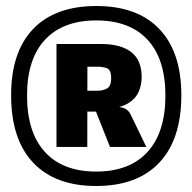

<svg xmlns="http://www.w3.org/2000/svg" viewBox="-20 -752 640 639"><path d="M168 -263V-605.5H271L270.5 -263ZM346 -263 299.5 -380.5H268L252 -383.5L259 -442.5V-450H302.5Q323 -450 336.5 -457.8Q350 -465.5 350 -491.5Q350 -520.5 335 -525.2Q320 -530 306 -530H264.5L243 -561.5L252 -605.5Q259 -605.5 264.2 -605.5Q269.5 -605.5 281.2 -605.5Q293 -605.5 318 -605.5Q381.5 -605.5 416.5 -578.8Q451.5 -552 451.5 -495.5Q451.5 -469 441.2 -446Q431 -423 406.2 -408Q381.5 -393 338 -390L309.5 -399.5Q347.5 -399.5 368.2 -397.2Q389 -395 399 -389Q409 -383 415 -370.5L467 -263ZM300 -133Q163.5 -133 90.2 -210.8Q17 -288.5 17 -435Q17 -579 90.2 -655.5Q163.5 -732 300.5 -732Q437 -732 510.2 -655.5Q583.5 -579 583.5 -435Q583.5 -288.5 510.2 -210.8Q437 -133 300 -133ZM300 -181Q411 -181 470.8 -246.2Q530.5 -311.5 530.5 -434Q530.5 -555.5 471 -619.8Q411.5 -684 300.5 -684Q189.5 -684 129.8 -619.8Q70 -555.5 70 -434Q70 -311.5 129.5 -246.2Q189 -181 300 -181Z"/></svg>

Font: Spline Sans Mono
Style: Regular
Weight: 400
Monospace: yes
Designer: Eben Sorkin, Mirko Velimirovic
Foundry: Sorkin Type
Version: Version 1.004